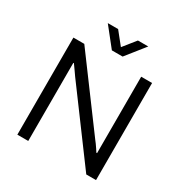

<svg xmlns="http://www.w3.org/2000/svg" viewBox="-195 -1021 1127 1175"><g transform="rotate(30 368.5 -434.0)"><path d="M91 0V-686H168L519 -212Q525 -205 533.5 -193Q542 -181 550.5 -168.5Q559 -156 565 -146H570Q570 -163 570 -179.5Q570 -196 570 -212V-686H647V0H578L220 -484Q213 -494 198 -515.5Q183 -537 172 -552H168Q168 -535 168 -518.5Q168 -502 168 -484V0ZM229 -868H302L391 -757H353L442 -868H515L410 -736H334Z"/></g></svg>

Font: Archivo SemiBold Light
Style: Regular
Weight: 300
Version: Version 2.001